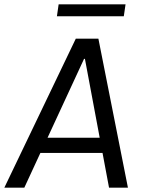

<svg xmlns="http://www.w3.org/2000/svg" viewBox="-40 -864 660 884"><path d="M-20 0 309 -686H413L549 0H462L432 -160H146L72 0ZM419 -230 351 -593H347L179 -230ZM222 -789 230 -844H538L530 -789Z"/></svg>

Font: Chivo Mono Medium Light
Style: Italic
Weight: 300
Italic angle: -8.05°
Monospace: yes
Version: Version 1.008